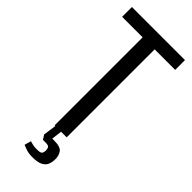

<svg xmlns="http://www.w3.org/2000/svg" viewBox="-286 -739 972 972"><g transform="rotate(45 200.0 -253.0)"><path d="M10 -700H390V-630H243V0H157V-630H10ZM203 0 196 56H208Q255 56 268 74.5Q281 93 281 118Q281 137 275 154.5Q269 172 249.5 183Q230 194 190 194Q165 194 146 187.5Q127 181 119 177L129 142Q145 146 153 148Q161 150 180 150Q207 150 211.5 141Q216 132 216 122Q216 114 212.5 104Q209 94 187 94H167L152 70L162 0Z"/></g></svg>

Font: Strait
Style: Regular
Weight: 400
Designer: Eduardo Rodriguez Tunni
Foundry: Eduardo Rodriguez Tunni
Version: Version 1.002; ttfautohint (v1.8.4.7-5d5b);gftools[0.9.23]